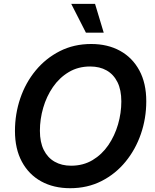

<svg xmlns="http://www.w3.org/2000/svg" viewBox="-20 -966 806 996"><path d="M343.8 10.3Q258.3 10.3 193.8 -25.1Q129.4 -60.5 93.5 -127.2Q57.6 -193.8 57.6 -286.6Q57.6 -375 85.2 -456.1Q112.8 -537.1 165 -600.3Q217.3 -663.6 290.3 -700.7Q363.3 -737.8 453.1 -737.8Q538.6 -737.8 602.8 -702.4Q667 -667 702.9 -600.6Q738.8 -534.2 738.8 -440.9Q738.8 -352.1 710.9 -271.2Q683.1 -190.4 631.1 -127Q579.1 -63.5 506.3 -26.6Q433.6 10.3 343.8 10.3ZM348.6 -106.4Q411.6 -106.4 460.2 -135.5Q508.8 -164.6 542 -213.1Q575.2 -261.7 592.3 -320.8Q609.4 -379.9 609.4 -439.9Q609.4 -499.5 589.4 -539.8Q569.3 -580.1 533.2 -600.6Q497.1 -621.1 447.8 -621.1Q385.3 -621.1 336.7 -592Q288.1 -563 254.6 -514.4Q221.2 -465.8 204.1 -406.7Q187 -347.7 187 -287.6Q187 -228.5 207 -188.2Q227.1 -147.9 263.4 -127.2Q299.8 -106.4 348.6 -106.4ZM425.8 -796.4 349.6 -945.8H473.1L518.1 -796.4Z"/></svg>

Font: Inter 17pt SemiBold
Style: Italic
Weight: 600
Italic angle: -9.3988°
Version: Version 4.001;git-66647c0bb